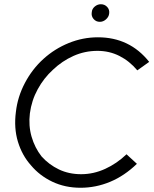

<svg xmlns="http://www.w3.org/2000/svg" viewBox="-20 -881 726 906"><path d="M360 5Q287 5 227 -23.5Q167 -52 126 -101Q84 -148 64.5 -212.5Q45 -277 55 -353Q63 -424 97.5 -489.5Q132 -555 185 -603Q238 -651 304.5 -678Q371 -705 442 -705Q592 -705 684 -589L628 -549Q591 -593 543.5 -617Q496 -641 440 -641Q380 -641 326.5 -617Q273 -593 230 -552Q187 -513 158 -460Q129 -407 121 -346Q114 -288 129 -236Q144 -184 176 -143Q211 -104 258 -81.5Q305 -59 363 -59Q421 -59 476 -84Q531 -109 577 -153L626 -108Q567 -51 499.5 -23Q432 5 360 5ZM451 -778Q433 -778 421.5 -791.5Q410 -805 413 -823Q414 -839 427 -850Q440 -861 456 -861Q474 -861 486 -848Q498 -835 495 -816Q493 -801 480 -789.5Q467 -778 451 -778Z"/></svg>

Font: Kulim Park Light
Style: Italic
Weight: 300
Italic angle: -8°
Designer: Noponies / Dale Sattler
Foundry: Noponies
Version: Version 1.000; ttfautohint (v1.8.3)